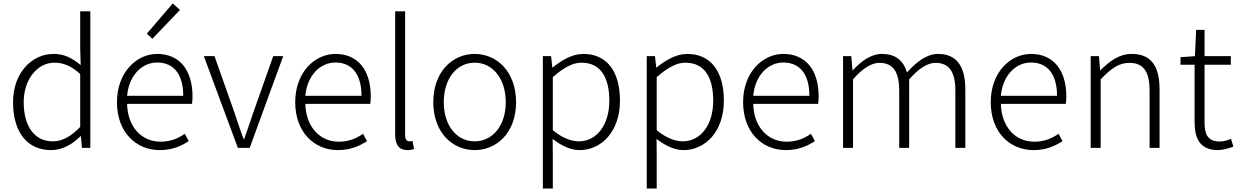

<svg xmlns="http://www.w3.org/2000/svg" viewBox="-20 -861 7215 1118"><path d="M277 13C347 13 405 -24 449 -68H451L457 0H506V-795H447V-579L450 -482C399 -523 356 -547 292 -547C166 -547 56 -438 56 -266C56 -86 143 13 277 13ZM287 -38C179 -38 118 -128 118 -266C118 -397 196 -496 297 -496C348 -496 394 -478 447 -430V-122C394 -67 344 -38 287 -38Z M910 13C986 13 1036 -12 1079 -39L1056 -82C1016 -54 972 -36 915 -36C800 -36 723 -127 720 -256H1098C1100 -270 1101 -285 1101 -299C1101 -455 1024 -547 895 -547C775 -547 661 -440 661 -266C661 -91 772 13 910 13ZM720 -303C731 -425 809 -497 895 -497C989 -497 1047 -432 1047 -303ZM867 -635 1028 -803 986 -841 835 -665Z M1365 0H1434L1629 -534H1571L1455 -206C1438 -154 1419 -100 1402 -52H1398C1380 -100 1362 -154 1345 -206L1229 -534H1167Z M1948 13C2024 13 2074 -12 2117 -39L2094 -82C2054 -54 2010 -36 1953 -36C1838 -36 1761 -127 1758 -256H2136C2138 -270 2139 -285 2139 -299C2139 -455 2062 -547 1933 -547C1813 -547 1699 -440 1699 -266C1699 -91 1810 13 1948 13ZM1758 -303C1769 -425 1847 -497 1933 -497C2027 -497 2085 -432 2085 -303Z M2352 13C2371 13 2381 10 2391 7L2382 -40C2371 -38 2367 -38 2363 -38C2349 -38 2339 -49 2339 -73V-795H2281V-79C2281 -17 2304 13 2352 13Z M2744 13C2873 13 2985 -89 2985 -266C2985 -444 2873 -547 2744 -547C2615 -547 2503 -444 2503 -266C2503 -89 2615 13 2744 13ZM2744 -38C2639 -38 2564 -130 2564 -266C2564 -403 2639 -496 2744 -496C2849 -496 2925 -403 2925 -266C2925 -130 2849 -38 2744 -38Z M3141 237H3199V46L3198 -52C3252 -10 3305 13 3355 13C3480 13 3590 -93 3590 -275C3590 -440 3518 -547 3376 -547C3311 -547 3249 -509 3198 -468H3196L3189 -534H3141ZM3351 -38C3311 -38 3256 -55 3199 -103V-412C3261 -466 3314 -496 3365 -496C3483 -496 3528 -403 3528 -274C3528 -132 3453 -38 3351 -38Z M3746 237H3804V46L3803 -52C3857 -10 3910 13 3960 13C4085 13 4195 -93 4195 -275C4195 -440 4123 -547 3981 -547C3916 -547 3854 -509 3803 -468H3801L3794 -534H3746ZM3956 -38C3916 -38 3861 -55 3804 -103V-412C3866 -466 3919 -496 3970 -496C4088 -496 4133 -403 4133 -274C4133 -132 4058 -38 3956 -38Z M4556 13C4632 13 4682 -12 4725 -39L4702 -82C4662 -54 4618 -36 4561 -36C4446 -36 4369 -127 4366 -256H4744C4746 -270 4747 -285 4747 -299C4747 -455 4670 -547 4541 -547C4421 -547 4307 -440 4307 -266C4307 -91 4418 13 4556 13ZM4366 -303C4377 -425 4455 -497 4541 -497C4635 -497 4693 -432 4693 -303Z M4889 0H4947V-399C5003 -463 5054 -495 5101 -495C5180 -495 5216 -443 5216 -333V0H5274V-399C5331 -463 5380 -495 5428 -495C5506 -495 5543 -443 5543 -333V0H5601V-341C5601 -478 5548 -547 5442 -547C5379 -547 5321 -505 5261 -439C5242 -505 5199 -547 5114 -547C5053 -547 4994 -505 4946 -452H4944L4937 -534H4889Z M5998 13C6074 13 6124 -12 6167 -39L6144 -82C6104 -54 6060 -36 6003 -36C5888 -36 5811 -127 5808 -256H6186C6188 -270 6189 -285 6189 -299C6189 -455 6112 -547 5983 -547C5863 -547 5749 -440 5749 -266C5749 -91 5860 13 5998 13ZM5808 -303C5819 -425 5897 -497 5983 -497C6077 -497 6135 -432 6135 -303Z M6331 0H6389V-399C6451 -463 6495 -495 6556 -495C6639 -495 6674 -443 6674 -333V0H6732V-341C6732 -478 6681 -547 6570 -547C6497 -547 6441 -505 6388 -452H6386L6379 -534H6331Z M7073 13C7097 13 7131 4 7162 -7L7148 -53C7130 -44 7103 -37 7083 -37C7012 -37 6994 -80 6994 -147V-484H7147V-534H6994V-687H6945L6938 -534L6854 -528V-484H6936V-151C6936 -53 6968 13 7073 13Z"/></svg>

Font: Noto Sans SC Light
Style: Regular
Weight: 300
Designer: Ryoko NISHIZUKA 西塚涼子 (kana, bopomofo & ideographs); Paul D. Hunt (Latin, Greek & Cyrillic); Sandoll Communications 산돌커뮤니
Foundry: Adobe
Version: Version 2.004;hotconv 1.0.118;makeotfexe 2.5.65603